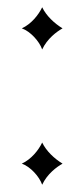

<svg xmlns="http://www.w3.org/2000/svg" viewBox="-20 -497 232 528"><path d="M96 11C110 -19 136 -38 152 -47C129 -61 107 -82 96 -105C86 -84 66 -59 40 -47C63 -39 88 -12 96 11ZM96 -361C110 -391 136 -410 152 -419C129 -433 107 -454 96 -477C86 -456 66 -431 40 -419C63 -411 88 -384 96 -361Z"/></svg>

Font: Sinistre
Style: Regular
Weight: 400
Designer: Jules Durand
Foundry: Collletttivo
Version: Version 69.420;Glyphs 3.2 (3217)